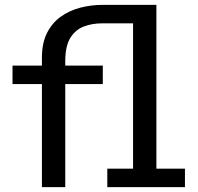

<svg xmlns="http://www.w3.org/2000/svg" viewBox="-20 -770 815 790"><path d="M152.5 0V-424H31.5V-500H152.5V-532.5Q152.5 -593 173.5 -634.5Q194.5 -676 230.2 -701.5Q266 -727 310.8 -738.5Q355.5 -750 403 -750H623.5V-76H741V0H421.5V-76H527.5V-674H400.5Q359 -674 324.5 -660.8Q290 -647.5 269.2 -613.8Q248.5 -580 248.5 -518.5V-500H403V-424H248.5V0Z"/></svg>

Font: Trispace SemiCondensed
Style: Regular
Weight: 400
Width: 4
Designer: Tyler Finck
Foundry: Etcetera Type Company
Version: Version 1.210; ttfautohint (v1.8.3)